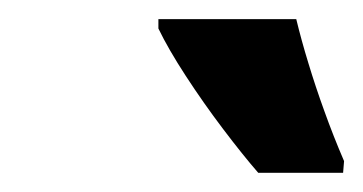

<svg xmlns="http://www.w3.org/2000/svg" viewBox="-20 -786 378 200"><path d="M249 -606Q232.9 -624.5 212.4 -651.6Q191.9 -678.7 173.6 -706.8Q155.3 -734.9 145 -756.3V-766.1H288.6Q293.9 -744.1 301.3 -720Q308.6 -695.8 317.9 -670.2Q327.1 -644.5 338.4 -618.2L337.4 -606Z"/></svg>

Font: Open Sans SemiCondensed
Style: Bold Italic
Weight: 700
Width: 4
Italic angle: -12°
Designer: Monotype Design Team
Foundry: Monotype Imaging Inc.
Version: Version 3.003